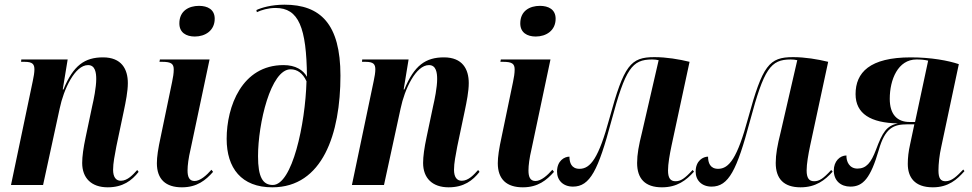

<svg xmlns="http://www.w3.org/2000/svg" viewBox="-20 -790 4150 820"><path d="M440 10C505 10 543 -19 572 -56L566 -64C548 -44 525 -18 496 -18C475 -18 463 -34 463 -65C463 -94 470 -127 477 -165L509 -317C517 -355 526 -400 526 -435C526 -495 499 -545 420 -545C342 -545 293 -511 251 -408H248L269 -536H71L70 -526H85C120 -526 127 -515 127 -493C127 -481 124 -462 120 -444L27 0H164L235 -327C252 -409 300 -512 356 -512C387 -512 391 -479 391 -452C391 -417 380 -363 374 -338L346 -205C336 -158 331 -122 331 -94C331 -30 370 10 440 10Z M812 -634C856 -634 897 -659 897 -710C897 -750 866 -765 830 -765C787 -765 746 -744 746 -690C746 -651 775 -634 812 -634ZM757 10C822 10 859 -21 890 -56L883 -65C862 -41 835 -17 811 -17C788 -17 781 -35 781 -62C781 -84 785 -115 794 -153L875 -536H663L661 -526H673C712 -526 722 -517 722 -493C722 -477 719 -459 715 -440L667 -209C655 -154 650 -120 650 -93C650 -24 688 10 757 10Z M1143 10C1358 10 1434 -219 1434 -467C1434 -688 1348 -770 1195 -770C1139 -770 1096 -757 1075 -747L1077 -738C1096 -747 1125 -756 1157 -756C1256 -756 1289 -672 1291 -462C1275 -491 1242 -512 1191 -512C1013 -512 948 -335 948 -197C948 -72 1011 10 1143 10ZM1145 0C1102 0 1082 -34 1082 -123C1082 -262 1136 -494 1221 -494C1249 -494 1273 -478 1289 -443C1284 -259 1228 0 1145 0Z M1896 10C1961 10 1999 -19 2028 -56L2022 -64C2004 -44 1981 -18 1952 -18C1931 -18 1919 -34 1919 -65C1919 -94 1926 -127 1933 -165L1965 -317C1973 -355 1982 -400 1982 -435C1982 -495 1955 -545 1876 -545C1798 -545 1749 -511 1707 -408H1704L1725 -536H1527L1526 -526H1541C1576 -526 1583 -515 1583 -493C1583 -481 1580 -462 1576 -444L1483 0H1620L1691 -327C1708 -409 1756 -512 1812 -512C1843 -512 1847 -479 1847 -452C1847 -417 1836 -363 1830 -338L1802 -205C1792 -158 1787 -122 1787 -94C1787 -30 1826 10 1896 10Z M2268 -634C2312 -634 2353 -659 2353 -710C2353 -750 2322 -765 2286 -765C2243 -765 2202 -744 2202 -690C2202 -651 2231 -634 2268 -634ZM2213 10C2278 10 2315 -21 2346 -56L2339 -65C2318 -41 2291 -17 2267 -17C2244 -17 2237 -35 2237 -62C2237 -84 2241 -115 2250 -153L2331 -536H2119L2117 -526H2129C2168 -526 2178 -517 2178 -493C2178 -477 2175 -459 2171 -440L2123 -209C2111 -154 2106 -120 2106 -93C2106 -24 2144 10 2213 10Z M2807 10C2872 10 2911 -20 2944 -57L2938 -64C2904 -27 2887 -16 2865 -16C2843 -16 2833 -30 2833 -62C2833 -90 2840 -130 2848 -168L2925 -526C2880 -537 2826 -546 2775 -546C2673 -546 2645 -512 2583 -285C2537 -115 2502 -69 2455 -69C2420 -69 2412 -96 2412 -121C2391 -121 2359 -104 2359 -57C2359 -20 2385 7 2427 7C2500 7 2535 -63 2591 -273C2651 -497 2679 -536 2765 -536C2776 -536 2783 -535 2793 -533L2722 -225C2708 -169 2701 -131 2701 -94C2701 -27 2735 10 2807 10Z M3399 10C3464 10 3503 -20 3536 -57L3530 -64C3496 -27 3479 -16 3457 -16C3435 -16 3425 -30 3425 -62C3425 -90 3432 -130 3440 -168L3517 -526C3472 -537 3418 -546 3367 -546C3265 -546 3237 -512 3175 -285C3129 -115 3094 -69 3047 -69C3012 -69 3004 -96 3004 -121C2983 -121 2951 -104 2951 -57C2951 -20 2977 7 3019 7C3092 7 3127 -63 3183 -273C3243 -497 3271 -536 3357 -536C3368 -536 3375 -535 3385 -533L3314 -225C3300 -169 3293 -131 3293 -94C3293 -27 3327 10 3399 10Z M3964 10C4031 10 4068 -24 4099 -59L4094 -66C4066 -37 4045 -16 4018 -16C3997 -16 3988 -29 3988 -62C3988 -90 3992 -128 4000 -163L4075 -516C4031 -531 3957 -545 3870 -545C3694 -545 3634 -480 3634 -388C3634 -304 3699 -265 3815 -263C3766 -253 3749 -225 3721 -150C3700 -95 3680 -70 3642 -70C3607 -70 3594 -101 3595 -126C3567 -126 3541 -101 3541 -62C3541 -18 3571 7 3612 7C3666 7 3698 -29 3733 -149C3760 -244 3796 -259 3855 -259H3885L3867 -174C3860 -143 3857 -117 3857 -90C3857 -34 3885 10 3964 10ZM3865 -269C3811 -269 3780 -302 3780 -368C3780 -450 3815 -536 3894 -536C3913 -536 3926 -535 3944 -531L3888 -269Z"/></svg>

Font: Noto Serif Display Condensed
Style: Bold Italic
Weight: 700
Width: 3
Italic angle: -12°
Designer: Monotype Design Team
Foundry: Monotype Imaging Inc.
Version: Version 2.009